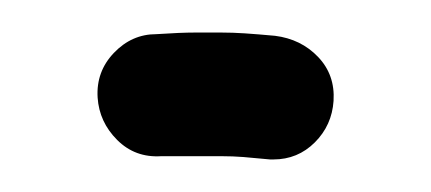

<svg xmlns="http://www.w3.org/2000/svg" viewBox="-20 -122 265 118"><path d="M146 -24Q136 -25 129.5 -25.5Q123 -26 116.5 -26Q110 -26 101.5 -26Q93 -26 79 -26Q63 -25 52 -36Q41 -47 40 -62Q39 -78 50 -89.5Q61 -101 76 -101Q91 -102 100 -102Q109 -102 116 -102Q123 -102 130.5 -101.5Q138 -101 149 -100Q165 -98 175.5 -87Q186 -76 185 -60Q184 -45 173.5 -34.5Q163 -24 148 -24Z"/></svg>

Font: Dongol
Style: Regular
Weight: 400
Designer: Abdo Mohamed and Ibrahim Hamdi
Foundry: Protype Foundry
Version: Version 1.000;hotconv 1.0.109;makeotfexe 2.5.65596